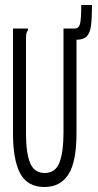

<svg xmlns="http://www.w3.org/2000/svg" viewBox="-20 -737 390 768"><path d="M158 11Q90 11 61 -43Q32 -97 32 -203V-623H92V-616Q87 -610 85.5 -603Q84 -596 84 -579V-202Q84 -125 100.5 -85Q117 -45 159 -45Q202 -45 218 -87.5Q234 -130 234 -205V-623H286V-206Q286 -89 253.5 -39Q221 11 158 11ZM286 -578 279 -623Q295 -623 300 -641Q305 -659 305 -717H348Q348 -665 344 -634.5Q340 -604 326.5 -591Q313 -578 286 -578Z"/></svg>

Font: Inconsolata ExtraCondensed
Style: Regular
Weight: 400
Width: 2
Monospace: yes
Designer: Raph Levien, Cyreal, Brenton Simpson
Foundry: Raph Levien, Cyreal, Google
Version: Version 3.001; ttfautohint (v1.8.2.53-6de2)